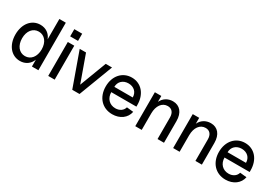

<svg xmlns="http://www.w3.org/2000/svg" viewBox="31 -1567 3486 2449"><g transform="rotate(30 1774.5 -342.0)"><path d="M259 16C340 16 402 -29 429 -101V0H524V-700H429V-400C402 -472 340 -516 259 -516C131 -516 42 -407 42 -250C42 -93 131 16 259 16ZM284 -70C198 -70 140 -143 140 -250C140 -357 198 -430 284 -430C370 -430 428 -357 428 -250C428 -143 370 -70 284 -70Z M669 0H764V-500H669ZM659 -577H775V-683H659Z M1023 0H1130L1320 -500H1227L1078 -107L937 -500H844Z M1618 16C1732 16 1818 -48 1837 -145L1739 -155C1725 -103 1678 -70 1615 -70C1529 -70 1469 -132 1469 -223H1839V-248C1839 -407 1744 -516 1606 -516C1468 -516 1371 -407 1371 -251C1371 -92 1471 16 1618 16ZM1740 -301H1469C1469 -377 1525 -430 1605 -430C1685 -430 1740 -378 1740 -301Z M2279 -317V0H2374V-319C2374 -442 2312 -516 2211 -516C2136 -516 2075 -476 2046 -413V-500H1951V0H2046V-243C2046 -356 2101 -430 2183 -430C2244 -430 2279 -388 2279 -317Z M2837 -317V0H2932V-319C2932 -442 2870 -516 2769 -516C2694 -516 2633 -476 2604 -413V-500H2509V0H2604V-243C2604 -356 2659 -430 2741 -430C2802 -430 2837 -388 2837 -317Z M3286 16C3400 16 3486 -48 3505 -145L3407 -155C3393 -103 3346 -70 3283 -70C3197 -70 3137 -132 3137 -223H3507V-248C3507 -407 3412 -516 3274 -516C3136 -516 3039 -407 3039 -251C3039 -92 3139 16 3286 16ZM3408 -301H3137C3137 -377 3193 -430 3273 -430C3353 -430 3408 -378 3408 -301Z"/></g></svg>

Font: Uncut Sans Medium
Style: Regular
Weight: 500
Designer: Kasper Nordkvist
Foundry: UNCUT.wtf
Version: Version 1.304;Glyphs 3.2 (3246)